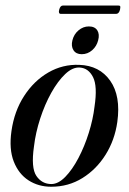

<svg xmlns="http://www.w3.org/2000/svg" viewBox="-20 -684 478 712"><path d="M274 -443.5Q349 -441 388.8 -384.5Q428.5 -328 415 -231.5Q405.5 -164.5 371.5 -110.2Q337.5 -56 285.8 -23.8Q234 8.5 170 8.5Q122.5 8.5 85.8 -15.2Q49 -39 31 -85Q13 -131 22.5 -198Q33 -272 69.5 -328.2Q106 -384.5 159.2 -415.2Q212.5 -446 274 -443.5ZM170.5 -1.5Q196 -1.5 222 -28Q248 -54.5 270.8 -97.8Q293.5 -141 309.2 -191.2Q325 -241.5 330.5 -288.5Q342 -364.5 325 -398Q308 -431.5 276 -433.5Q249.5 -435.5 222 -409.5Q194.5 -383.5 170.2 -340Q146 -296.5 129 -244.2Q112 -192 106 -141Q94.5 -61.5 115 -31.5Q135.5 -1.5 170.5 -1.5ZM283 -483Q262 -483 252.5 -497.8Q243 -512.5 248.5 -534.5Q254 -557 271.2 -571.5Q288.5 -586 309.5 -586Q331.5 -586 340.8 -571.5Q350 -557 344 -534.5Q338.5 -512.5 321.8 -497.8Q305 -483 283 -483ZM199.5 -648Q203.5 -663.5 213.5 -663.5H418.5Q424.5 -663.5 425.8 -660.8Q427 -658 425 -648Q421 -632.5 410.5 -632.5H206Q195.5 -632.5 199.5 -648Z"/></svg>

Font: Fraunces 144pt S000
Style: Italic
Weight: 400
Italic angle: -16°
Version: Version 1.000; ttfautohint (v1.8.3)